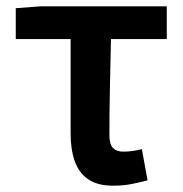

<svg xmlns="http://www.w3.org/2000/svg" viewBox="-20 -575 579 609"><path d="M339 14Q289 14 259.5 -6.5Q230 -27 217 -64Q204 -101 204 -152V-451H30V-549L110 -555H509V-451H332Q330 -369 328.5 -290Q327 -211 327 -146Q327 -117 338.5 -105.5Q350 -94 371 -94Q386 -94 400 -96Q414 -98 430 -102L448 -3Q426 3 398.5 8.5Q371 14 339 14Z"/></svg>

Font: Noto Sans HK SemiBold
Style: Regular
Weight: 600
Version: Version 2.004-H2;hotconv 1.0.118;makeotfexe 2.5.65603